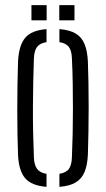

<svg xmlns="http://www.w3.org/2000/svg" viewBox="-20 -719 411 745"><path d="M50 -118.5Q48.5 -152 47.8 -196.8Q47 -241.5 47 -291Q47 -340.5 47.8 -389.5Q48.5 -438.5 50 -480.5Q53 -542.5 77.5 -572Q102 -601.5 160.5 -606V-555.5Q134.5 -551.5 123.5 -536.5Q112.5 -521.5 111.5 -491Q110 -448.5 109 -401.8Q108 -355 107.8 -305.8Q107.5 -256.5 108.5 -206.8Q109.5 -157 111.5 -109Q112.5 -79 123.8 -63.8Q135 -48.5 160.5 -44.5V6Q102 1.5 77.2 -28Q52.5 -57.5 50 -118.5ZM210.5 6V-44.5Q237 -49 247.5 -64Q258 -79 259 -107.5Q261 -153 262 -200.5Q263 -248 263 -296.8Q263 -345.5 262.2 -394.8Q261.5 -444 259 -493Q258 -522.5 247 -537Q236 -551.5 210.5 -555.5V-606Q250 -603 273.5 -589Q297 -575 308 -548.2Q319 -521.5 321 -480.5Q322.5 -443 323.2 -398Q324 -353 324 -304.8Q324 -256.5 323.2 -209.2Q322.5 -162 321 -118.5Q319 -78 308 -51.5Q297 -25 273.5 -11Q250 3 210.5 6ZM210 -640V-699H269V-640ZM102 -640V-699H161V-640Z"/></svg>

Font: Big Shoulders Stencil Text Thin Light
Style: Regular
Weight: 300
Version: Version 2.001